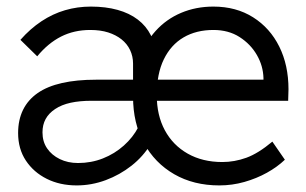

<svg xmlns="http://www.w3.org/2000/svg" viewBox="-20 -553 930 583"><path d="M35 -149Q35 -189 50 -219.5Q65 -250 94.5 -270.5Q124 -291 168.5 -301Q213 -311 271 -311H798L780 -293V-316Q779 -353 760 -386Q741 -419 707.5 -440.5Q674 -462 628 -462Q576 -462 537.5 -439.5Q499 -417 477.5 -373Q456 -329 456 -264Q456 -203 480.5 -157.5Q505 -112 550 -86.5Q595 -61 655 -61Q692 -61 728 -74Q764 -87 807 -123L845 -68Q822 -46 790.5 -28.5Q759 -11 722 -0.5Q685 10 646 10Q568 10 509 -24Q450 -58 417 -118.5Q384 -179 384 -259Q384 -322 402 -372.5Q420 -423 452.5 -459Q485 -495 530 -514Q575 -533 628 -533Q697 -533 748.5 -500.5Q800 -468 828 -411.5Q856 -355 856 -282L855 -247H258Q222 -247 194.5 -241Q167 -235 147.5 -222Q128 -209 118.5 -191.5Q109 -174 109 -151Q109 -123 123 -102.5Q137 -82 161.5 -70Q186 -58 217 -58Q257 -58 292.5 -72Q328 -86 356 -111Q384 -136 400 -167L438 -116Q415 -78 379.5 -50Q344 -22 301 -6Q258 10 213 10Q162 10 122 -10Q82 -30 58.5 -65.5Q35 -101 35 -149ZM384 -274V-360Q384 -382 375 -401Q366 -420 349 -433.5Q332 -447 308.5 -454.5Q285 -462 254 -462Q205 -462 165.5 -442Q126 -422 93 -382L42 -432Q72 -466 106 -488.5Q140 -511 177.5 -522Q215 -533 256 -533Q301 -533 337 -523Q373 -513 398.5 -493.5Q424 -474 438 -446Q452 -418 452 -381V-276Z"/></svg>

Font: Mach Light
Style: Regular
Weight: 300
Version: Version 1.002